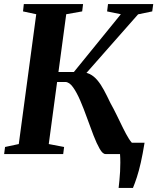

<svg xmlns="http://www.w3.org/2000/svg" viewBox="-24 -763 778 951"><path d="M563.5 168Q565.5 151 567.5 130.2Q569.5 109.5 570.8 87.2Q572 65 572 42.5Q572 20 570.5 0L533 -56H692Q683 0 673.5 42Q664 84 654 114.5Q644 145 634.5 168ZM498.5 0Q484.5 0 469.8 -25.8Q455 -51.5 439.2 -92.2Q423.5 -133 407.2 -178.5Q391 -224 373.5 -264.8Q356 -305.5 337.5 -331.2Q319 -357 299 -357H213.5L220 -406.5H342L574.5 -692.5L506.5 -706.5L511 -743H735L730 -706.5L660 -692L365.5 -358L375 -404.5Q400.5 -406 420.5 -396.2Q440.5 -386.5 457.8 -366.2Q475 -346 490.5 -317.2Q506 -288.5 523 -252.5Q539 -224 554.8 -191.5Q570.5 -159 585.5 -128.5Q600.5 -98 614.2 -76Q628 -54 640 -47L681.5 -36L678 0ZM-3.5 0 1 -35 69 -49.5 155.5 -692.5 90 -706.5 94 -743H387.5L383 -706.5L304 -692.5L217.5 -49.5L293.5 -35L289 0Z"/></svg>

Font: Merriweather 72pt
Style: Bold Italic
Weight: 700
Italic angle: -7.8°
Version: Version 2.101